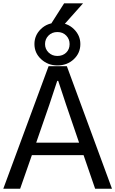

<svg xmlns="http://www.w3.org/2000/svg" viewBox="-24 -1148 701 1168"><path d="M185.5 -879.9Q185.5 -933.6 225.1 -971.7Q264.6 -1009.8 325.2 -1009.8Q385.7 -1009.8 425.3 -971.2Q464.8 -932.6 464.8 -879.9Q464.8 -825.2 424.8 -787.6Q384.8 -750 325.2 -750Q267.6 -750 226.6 -787.6Q185.5 -825.2 185.5 -879.9ZM250 -879.9Q250 -849.6 271.5 -828.6Q293 -807.6 325.2 -807.6Q357.4 -807.6 378.4 -827.6Q399.4 -847.7 399.4 -879.9Q399.4 -910.2 378.9 -931.6Q358.4 -953.1 325.2 -953.1Q292 -953.1 271 -931.6Q250 -910.2 250 -879.9ZM275.4 -985.4 366.2 -1127.9H481.4L354.5 -985.4ZM196.3 -280.3H457L377.9 -511.7Q372.1 -529.3 355 -581.1Q337.9 -632.8 330.1 -656.2H324.2Q317.4 -634.8 300.3 -584Q283.2 -533.2 276.4 -511.7ZM-3.9 0 271.5 -745.1H382.8L657.2 0H554.7L484.4 -204.1H169.9L98.6 0Z"/></svg>

Font: Gothic A1 Medium
Style: Regular
Weight: 500
Designer: HanYang I&C Co.,Ltd.
Foundry: HanYang I&C Co.,Ltd.
Version: Version 2.50